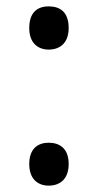

<svg xmlns="http://www.w3.org/2000/svg" viewBox="-20 -570 308 604"><path d="M133 -414C168 -414 196 -434 196 -482C196 -533 168 -550 133 -550C100 -550 72 -533 72 -482C72 -434 100 -414 133 -414ZM133 14C168 14 196 -6 196 -54C196 -103 168 -121 133 -121C100 -121 72 -103 72 -54C72 -6 100 14 133 14Z"/></svg>

Font: Noto Sans Sunuwar
Style: Regular
Weight: 400
Designer: Anshuman Pandey
Foundry: Jamra Patel LLC
Version: Version 1.000